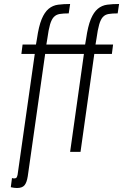

<svg xmlns="http://www.w3.org/2000/svg" viewBox="-20 -760 616 961"><path d="M40 131 34 177Q43 179 50.5 180Q58 181 65 181Q91 181 102.5 167.5Q114 154 119 122L206 -490H400L331 0H383L452 -490H540L546 -537H458L463 -567Q469 -612 476.5 -637.5Q484 -663 495 -675Q506 -687 524 -690Q542 -693 569 -693L576 -740Q543 -740 516.5 -736.5Q490 -733 469.5 -716Q449 -699 434.5 -664Q420 -629 411 -566L406 -537H212L217 -567Q223 -612 230.5 -637.5Q238 -663 249.5 -675Q261 -687 279 -690Q297 -693 324 -693L331 -740Q298 -740 271 -736.5Q244 -733 223.5 -716Q203 -699 188.5 -664Q174 -629 165 -566L160 -537H93L87 -490H154L68 115Q66 124 63 128.5Q60 133 51 133Q44 133 40 131Z"/></svg>

Font: Secuela Light
Style: Italic
Weight: 300
Italic angle: -8°
Designer: Fernando Haro
Foundry: deFharo
Version: Version 1.708